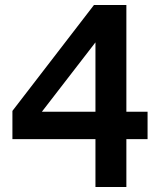

<svg xmlns="http://www.w3.org/2000/svg" viewBox="-20 -750 640 770"><path d="M356.9 -730H486.8V-301.8H571.8V-191.9H486.8V0H362.8V-191.9H29.8V-305.2ZM147.9 -301.8H362.8V-580.1Z"/></svg>

Font: Nacelle SemiBold
Style: Regular
Weight: 600
Designer: Sora Sagano
Foundry: Sora Sagano
Version: Version 1.000;FEAKit 1.0